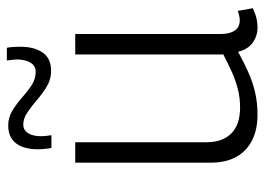

<svg xmlns="http://www.w3.org/2000/svg" viewBox="-128 -650 788 573"><g transform="rotate(-90 266.5 -364.0)"><path d="M210 10Q166 10 134 -6Q102 -22 84.5 -53Q67 -84 67 -131V-534H128V-142Q128 -95 154 -68.5Q180 -42 232 -42Q260 -42 286 -48.5Q312 -55 337.5 -66.5Q363 -78 390 -92V-534H451V-103Q451 -80 456.5 -67Q462 -54 471 -48.5Q480 -43 491 -43Q505 -43 520 -49L528 -4Q519 0 509.5 3.5Q500 7 490 8.5Q480 10 470 10Q445 10 425 -4.5Q405 -19 398 -48Q367 -31 337 -17.5Q307 -4 276 3Q245 10 210 10ZM111 -605Q109 -615 108 -625.5Q107 -636 107 -645Q107 -688 125 -711Q143 -734 178 -734Q202 -734 222.5 -721.5Q243 -709 261.5 -692.5Q280 -676 298.5 -664Q317 -652 338 -652Q351 -652 359 -659.5Q367 -667 371 -680Q375 -693 375 -707Q375 -714 374 -722.5Q373 -731 372 -738H410Q412 -727 412.5 -717Q413 -707 413 -697Q413 -656 395.5 -631Q378 -606 341 -606Q316 -606 295 -618.5Q274 -631 255 -647.5Q236 -664 217.5 -676.5Q199 -689 181 -689Q164 -689 155 -674.5Q146 -660 146 -637Q146 -629 147 -620Q148 -611 149 -605Z"/></g></svg>

Font: Georama ExtraCondensed Thin Light
Style: Regular
Weight: 300
Version: Version 1.001